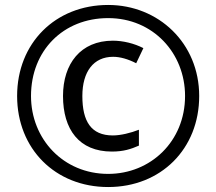

<svg xmlns="http://www.w3.org/2000/svg" viewBox="-20 -744 872 774"><path d="M416 10C629 10 783 -144 783 -357C783 -570 619 -724 416 -724C203 -724 49 -570 49 -357C49 -144 203 10 416 10ZM416 -43C235 -43 105 -184 105 -357C105 -540 235 -671 416 -671C597 -671 726 -530 726 -357C726 -174 587 -43 416 -43ZM431 -133C478 -133 508 -143 540 -157V-221C507 -208 466 -198 435 -198C347 -198 312 -255 312 -357C312 -455 357 -515 436 -515C464 -515 496 -506 529 -489L558 -550C521 -569 476 -580 435 -580C305 -580 234 -487 234 -357C234 -222 299 -133 431 -133Z"/></svg>

Font: Noto Sans Bhaiksuki
Style: Regular
Weight: 400
Designer: Monotype Design Team
Foundry: Monotype Imaging Inc.
Version: Version 2.002